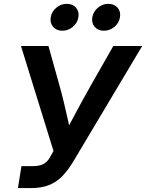

<svg xmlns="http://www.w3.org/2000/svg" viewBox="-20 -963 748 983"><path d="M71.8 0 89.8 -112.3H145.5Q181.6 -112.3 202.4 -123.3Q223.1 -134.3 236.3 -158.7L253.9 -189.9L87.4 -727.5H228L282.2 -533.7Q295.9 -485.4 306.6 -440.4Q317.4 -395.5 326.9 -352.5Q336.4 -309.6 345.7 -266.1H304.7Q327.6 -309.6 350.3 -352.3Q373 -395 397.5 -440.2Q421.9 -485.4 449.7 -533.7L560.1 -727.5H708L353.5 -133.3Q328.1 -91.3 299.1 -61.3Q270 -31.2 231.2 -15.6Q192.4 0 138.2 0ZM511.7 -805.7Q481.9 -805.7 464.8 -825.4Q447.8 -845.2 452.6 -874.5Q457.5 -903.8 481.2 -923.6Q504.9 -943.4 534.7 -943.4Q564.9 -943.4 582 -923.6Q599.1 -903.8 594.2 -874.5Q589.4 -845.2 565.7 -825.4Q542 -805.7 511.7 -805.7ZM298.8 -805.7Q269 -805.7 252 -825.4Q234.9 -845.2 239.7 -874.5Q244.6 -903.8 268.3 -923.6Q292 -943.4 321.8 -943.4Q352.1 -943.4 369.1 -923.6Q386.2 -903.8 381.3 -874.5Q376.5 -845.2 352.8 -825.4Q329.1 -805.7 298.8 -805.7Z"/></svg>

Font: Inter 28pt SemiBold
Style: Italic
Weight: 600
Italic angle: -9.3988°
Designer: Rasmus Andersson
Foundry: rsms
Version: Version 4.001;git-66647c0bb